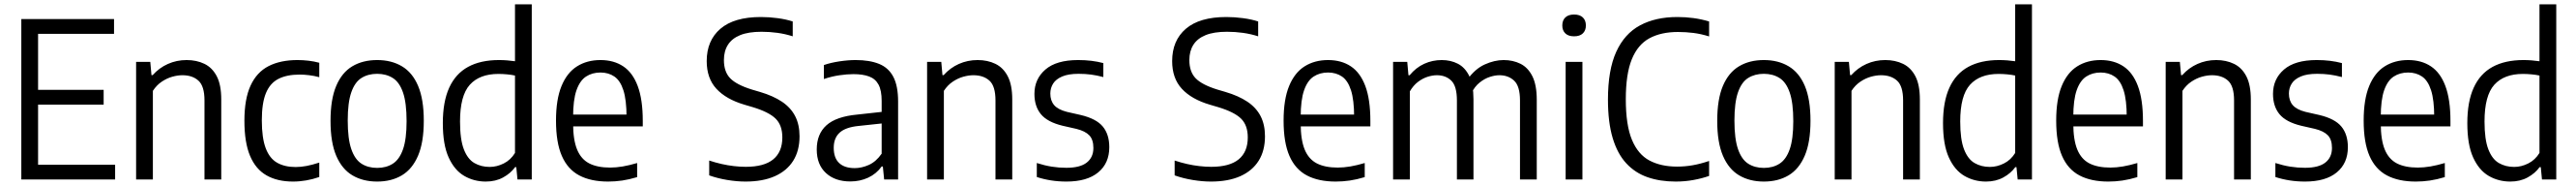

<svg xmlns="http://www.w3.org/2000/svg" viewBox="-20 -828 11903 858"><path d="M78.5 0V-740H507V-672H156V-68H512V0ZM133 -345.5V-413.5H459V-345.5Z M609 0V-542.5H674.5L680 -481.5H685.5Q715.5 -515 755.8 -533Q796 -551 842.5 -551Q888.5 -551 924.8 -533.5Q961 -516 981.8 -476.2Q1002.5 -436.5 1002.5 -369V0H925V-365Q925 -430.5 897.2 -455.8Q869.5 -481 823 -481Q801 -481 776 -474Q751 -467 727.5 -451.2Q704 -435.5 686.5 -409V0Z M1334 9.5Q1262 9.5 1211.8 -19Q1161.5 -47.5 1135.5 -109.2Q1109.5 -171 1109.5 -271Q1109.5 -371.5 1138 -433.2Q1166.5 -495 1221.2 -523Q1276 -551 1355 -551Q1380 -551 1405.8 -548Q1431.5 -545 1455.5 -538.5V-472Q1431.5 -478.5 1408 -481.2Q1384.5 -484 1365 -484Q1305.5 -484 1266.8 -464.2Q1228 -444.5 1209 -398.5Q1190 -352.5 1190 -273Q1190 -192 1207.8 -144.8Q1225.5 -97.5 1260.5 -77.5Q1295.5 -57.5 1346.5 -57.5Q1370.5 -57.5 1396.8 -62.5Q1423 -67.5 1455.5 -78V-11.5Q1425.5 -1 1395 4.2Q1364.5 9.5 1334 9.5Z M1723 9.5Q1657.5 9.5 1609 -19Q1560.5 -47.5 1534 -109.2Q1507.5 -171 1507.5 -270.5Q1507.5 -370 1533.8 -431.8Q1560 -493.5 1608.2 -522.2Q1656.5 -551 1723 -551Q1789 -551 1837.5 -522.2Q1886 -493.5 1912.2 -431.8Q1938.5 -370 1938.5 -271Q1938.5 -171.5 1912 -109.8Q1885.5 -48 1837.2 -19.2Q1789 9.5 1723 9.5ZM1723 -53.5Q1765 -53.5 1795.5 -73Q1826 -92.5 1842.5 -139.5Q1859 -186.5 1859 -269Q1859 -353.5 1842.5 -401.2Q1826 -449 1795.2 -468.2Q1764.5 -487.5 1723 -487.5Q1681.5 -487.5 1650.8 -468.5Q1620 -449.5 1603.5 -402.2Q1587 -355 1587 -272Q1587 -188 1603.5 -140.2Q1620 -92.5 1650.5 -73Q1681 -53.5 1723 -53.5Z M2225 9.5Q2170.5 9.5 2125.5 -16.5Q2080.5 -42.5 2053.5 -101.5Q2026.5 -160.5 2026.5 -260Q2026.5 -359 2056 -423.5Q2085.5 -488 2143.2 -519.5Q2201 -551 2286 -551Q2304.5 -551 2324 -549.5Q2343.5 -548 2360 -545.5V-808H2437.5V0H2371.5L2366 -57H2360.5Q2340 -28.5 2305.2 -9.5Q2270.5 9.5 2225 9.5ZM2243 -58Q2276 -58 2308 -74Q2340 -90 2360 -122.5V-479.5Q2344.5 -483 2323.5 -485Q2302.5 -487 2283.5 -487Q2196.5 -487 2151.2 -437Q2106 -387 2106 -267.5Q2106 -184 2123.8 -138.8Q2141.5 -93.5 2172.5 -75.8Q2203.5 -58 2243 -58Z M2790.5 9.5Q2710.5 9.5 2657 -18.8Q2603.5 -47 2576.5 -108.8Q2549.5 -170.5 2549.5 -271.5Q2549.5 -369.5 2575 -431.2Q2600.5 -493 2646.8 -522Q2693 -551 2755 -551Q2816.5 -551 2860.2 -522Q2904 -493 2927.2 -431Q2950.5 -369 2950.5 -270V-245H2597.5V-299.5H2891L2875.5 -288Q2875.5 -366.5 2861 -411.5Q2846.5 -456.5 2819.2 -475Q2792 -493.5 2755 -493.5Q2717 -493.5 2688.5 -475Q2660 -456.5 2644.2 -411.8Q2628.5 -367 2628.5 -288V-259.5Q2628.5 -183 2647 -138.2Q2665.5 -93.5 2703.2 -74.2Q2741 -55 2799.5 -55Q2827.5 -55 2858.2 -60.2Q2889 -65.5 2924.5 -76V-11Q2888 0 2855.5 4.8Q2823 9.5 2790.5 9.5Z M3425.5 9.5Q3385.5 9.5 3341.2 2.2Q3297 -5 3257.5 -19V-87.5Q3286 -78 3314.8 -71.5Q3343.5 -65 3371.8 -61.8Q3400 -58.5 3426.5 -58.5Q3511.5 -58.5 3553.5 -93Q3595.5 -127.5 3595.5 -194Q3595.5 -250.5 3564.2 -281Q3533 -311.5 3458 -334L3420.5 -345Q3335.5 -370 3290.8 -418.5Q3246 -467 3246 -546Q3246 -641 3309.2 -695.2Q3372.5 -749.5 3496.5 -749.5Q3535 -749.5 3574 -744.2Q3613 -739 3643.5 -729V-660.5Q3609 -671.5 3572.8 -676.5Q3536.5 -681.5 3499.5 -681.5Q3439 -681.5 3400.8 -666Q3362.5 -650.5 3344 -621.2Q3325.5 -592 3325.5 -551Q3325.5 -497 3354.5 -467Q3383.5 -437 3454.5 -415L3492 -404Q3553 -386 3593.8 -358.8Q3634.5 -331.5 3654.8 -292.2Q3675 -253 3675 -199.5Q3675 -133 3645.8 -86.5Q3616.5 -40 3560.8 -15.2Q3505 9.5 3425.5 9.5Z M3909.5 9Q3839 9 3796.8 -30Q3754.5 -69 3754.5 -138.5Q3754.5 -210 3799.5 -250.2Q3844.5 -290.5 3942 -299.5L4074.5 -314L4083.5 -261.5L3947.5 -247Q3887.5 -241 3860.2 -216Q3833 -191 3833 -146.5Q3833 -99.5 3858 -76Q3883 -52.5 3930 -52.5Q3962 -52.5 3995.2 -67.2Q4028.5 -82 4054.5 -119V-362.5Q4054.5 -411 4040 -437.8Q4025.5 -464.5 3996.5 -475.2Q3967.5 -486 3924 -486Q3895 -486 3859 -480.8Q3823 -475.5 3787.5 -463.5V-528Q3819.5 -539 3859.5 -545Q3899.5 -551 3934.5 -551Q3999 -551 4042.8 -533.2Q4086.5 -515.5 4108.5 -473.5Q4130.5 -431.5 4130.5 -359.5V0H4066L4060 -60H4054.5Q4030 -26 3992.2 -8.5Q3954.5 9 3909.5 9Z M4264.5 0V-542.5H4330L4335.5 -481.5H4341Q4371 -515 4411.2 -533Q4451.5 -551 4498 -551Q4544 -551 4580.2 -533.5Q4616.5 -516 4637.2 -476.2Q4658 -436.5 4658 -369V0H4580.5V-365Q4580.5 -430.5 4552.8 -455.8Q4525 -481 4478.5 -481Q4456.5 -481 4431.5 -474Q4406.5 -467 4383 -451.2Q4359.5 -435.5 4342 -409V0Z M4908.5 9.5Q4871.5 9.5 4837.5 4.2Q4803.5 -1 4771.5 -11.5V-76Q4807.5 -64.5 4840.8 -59.2Q4874 -54 4908 -54Q4971.5 -54 5002.2 -78Q5033 -102 5033 -145.5Q5033 -184 5014 -203.8Q4995 -223.5 4954.5 -233.5L4890.5 -248Q4820.5 -265 4790.5 -301.2Q4760.5 -337.5 4760.5 -395Q4760.5 -463.5 4811.2 -507.2Q4862 -551 4962.5 -551Q4995 -551 5023.8 -547.5Q5052.5 -544 5079 -537V-472.5Q5049 -480.5 5022 -484Q4995 -487.5 4964.5 -487.5Q4917.5 -487.5 4888.8 -475.2Q4860 -463 4847 -442.5Q4834 -422 4834 -396.5Q4834 -363.5 4851.8 -343Q4869.5 -322.5 4910.5 -312L4974.5 -297.5Q5046.5 -280.5 5076.5 -244.2Q5106.5 -208 5106.5 -149Q5106.5 -75 5055.2 -32.8Q5004 9.5 4908.5 9.5Z M5576.5 9.5Q5536.5 9.5 5492.2 2.2Q5448 -5 5408.5 -19V-87.5Q5437 -78 5465.8 -71.5Q5494.5 -65 5522.8 -61.8Q5551 -58.5 5577.5 -58.5Q5662.5 -58.5 5704.5 -93Q5746.5 -127.5 5746.5 -194Q5746.5 -250.5 5715.2 -281Q5684 -311.5 5609 -334L5571.5 -345Q5486.5 -370 5441.8 -418.5Q5397 -467 5397 -546Q5397 -641 5460.2 -695.2Q5523.5 -749.5 5647.5 -749.5Q5686 -749.5 5725 -744.2Q5764 -739 5794.5 -729V-660.5Q5760 -671.5 5723.8 -676.5Q5687.5 -681.5 5650.5 -681.5Q5590 -681.5 5551.8 -666Q5513.5 -650.5 5495 -621.2Q5476.5 -592 5476.5 -551Q5476.5 -497 5505.5 -467Q5534.5 -437 5605.5 -415L5643 -404Q5704 -386 5744.8 -358.8Q5785.5 -331.5 5805.8 -292.2Q5826 -253 5826 -199.5Q5826 -133 5796.8 -86.5Q5767.5 -40 5711.8 -15.2Q5656 9.5 5576.5 9.5Z M6153 9.5Q6073 9.5 6019.5 -18.8Q5966 -47 5939 -108.8Q5912 -170.5 5912 -271.5Q5912 -369.5 5937.5 -431.2Q5963 -493 6009.2 -522Q6055.5 -551 6117.5 -551Q6179 -551 6222.8 -522Q6266.5 -493 6289.8 -431Q6313 -369 6313 -270V-245H5960V-299.5H6253.5L6238 -288Q6238 -366.5 6223.5 -411.5Q6209 -456.5 6181.8 -475Q6154.5 -493.5 6117.5 -493.5Q6079.5 -493.5 6051 -475Q6022.5 -456.5 6006.8 -411.8Q5991 -367 5991 -288V-259.5Q5991 -183 6009.5 -138.2Q6028 -93.5 6065.8 -74.2Q6103.5 -55 6162 -55Q6190 -55 6220.8 -60.2Q6251.5 -65.5 6287 -76V-11Q6250.5 0 6218 4.8Q6185.5 9.5 6153 9.5Z M6418 0V-542.5H6483.5L6489 -481H6494.5Q6524 -516.5 6562 -533.8Q6600 -551 6643 -551Q6684.5 -551 6717.8 -533.8Q6751 -516.5 6770.2 -477Q6789.5 -437.5 6789.5 -370V0H6713V-364.5Q6713 -430.5 6687.2 -455.8Q6661.5 -481 6620.5 -481Q6600.5 -481 6577.5 -473.8Q6554.5 -466.5 6533 -450.2Q6511.5 -434 6495.5 -406.5V0ZM7004.5 0V-364.5Q7004.5 -430.5 6977.5 -455.8Q6950.5 -481 6909.5 -481Q6889 -481 6865 -473.2Q6841 -465.5 6818 -447.2Q6795 -429 6779 -396.5L6759.5 -458.5Q6796 -510 6841.2 -530.5Q6886.5 -551 6929 -551Q6972 -551 7006.8 -533.8Q7041.5 -516.5 7061.8 -476.2Q7082 -436 7082 -367.5V0Z M7215.5 0V-542.5H7293V0ZM7254.5 -660.5Q7228 -660.5 7214 -674Q7200 -687.5 7200 -710.5Q7200 -734 7214 -747.5Q7228 -761 7254.5 -761Q7281 -761 7295 -747.5Q7309 -734 7309 -710.5Q7309 -687.5 7295 -674Q7281 -660.5 7254.5 -660.5Z M7724 9.5Q7652 9.5 7594.2 -10.5Q7536.5 -30.5 7495.5 -74.8Q7454.5 -119 7432.8 -191.5Q7411 -264 7411 -368.5Q7411 -505 7449.2 -588.8Q7487.5 -672.5 7559.2 -711Q7631 -749.5 7732 -749.5Q7770 -749.5 7806.8 -744.5Q7843.5 -739.5 7878.5 -729V-660Q7841.5 -671.5 7806.5 -676Q7771.5 -680.5 7734.5 -680.5Q7656.5 -680.5 7602.8 -651.5Q7549 -622.5 7521.2 -554.5Q7493.5 -486.5 7493.5 -370.5Q7493.5 -251 7521.8 -183.2Q7550 -115.5 7603 -87.5Q7656 -59.5 7730.5 -59.5Q7767.5 -59.5 7803 -65.8Q7838.5 -72 7878.5 -85.5V-16.5Q7846 -5 7806.5 2.2Q7767 9.5 7724 9.5Z M8131.5 9.5Q8066 9.5 8017.5 -19Q7969 -47.5 7942.5 -109.2Q7916 -171 7916 -270.5Q7916 -370 7942.2 -431.8Q7968.5 -493.5 8016.8 -522.2Q8065 -551 8131.5 -551Q8197.5 -551 8246 -522.2Q8294.5 -493.5 8320.8 -431.8Q8347 -370 8347 -271Q8347 -171.5 8320.5 -109.8Q8294 -48 8245.8 -19.2Q8197.5 9.5 8131.5 9.5ZM8131.5 -53.5Q8173.5 -53.5 8204 -73Q8234.5 -92.5 8251 -139.5Q8267.5 -186.5 8267.5 -269Q8267.5 -353.5 8251 -401.2Q8234.5 -449 8203.8 -468.2Q8173 -487.5 8131.5 -487.5Q8090 -487.5 8059.2 -468.5Q8028.5 -449.5 8012 -402.2Q7995.5 -355 7995.5 -272Q7995.5 -188 8012 -140.2Q8028.5 -92.5 8059 -73Q8089.5 -53.5 8131.5 -53.5Z M8459 0V-542.5H8524.5L8530 -481.5H8535.5Q8565.5 -515 8605.8 -533Q8646 -551 8692.5 -551Q8738.5 -551 8774.8 -533.5Q8811 -516 8831.8 -476.2Q8852.5 -436.5 8852.5 -369V0H8775V-365Q8775 -430.5 8747.2 -455.8Q8719.5 -481 8673 -481Q8651 -481 8626 -474Q8601 -467 8577.5 -451.2Q8554 -435.5 8536.5 -409V0Z M9158 9.5Q9103.5 9.5 9058.5 -16.5Q9013.5 -42.5 8986.5 -101.5Q8959.5 -160.5 8959.5 -260Q8959.5 -359 8989 -423.5Q9018.5 -488 9076.2 -519.5Q9134 -551 9219 -551Q9237.5 -551 9257 -549.5Q9276.5 -548 9293 -545.5V-808H9370.5V0H9304.5L9299 -57H9293.5Q9273 -28.5 9238.2 -9.5Q9203.5 9.5 9158 9.5ZM9176 -58Q9209 -58 9241 -74Q9273 -90 9293 -122.5V-479.5Q9277.5 -483 9256.5 -485Q9235.5 -487 9216.5 -487Q9129.5 -487 9084.2 -437Q9039 -387 9039 -267.5Q9039 -184 9056.8 -138.8Q9074.5 -93.5 9105.5 -75.8Q9136.5 -58 9176 -58Z M9723.5 9.5Q9643.5 9.5 9590 -18.8Q9536.5 -47 9509.5 -108.8Q9482.5 -170.5 9482.5 -271.5Q9482.5 -369.5 9508 -431.2Q9533.5 -493 9579.8 -522Q9626 -551 9688 -551Q9749.5 -551 9793.2 -522Q9837 -493 9860.2 -431Q9883.5 -369 9883.5 -270V-245H9530.5V-299.5H9824L9808.5 -288Q9808.5 -366.5 9794 -411.5Q9779.5 -456.5 9752.2 -475Q9725 -493.5 9688 -493.5Q9650 -493.5 9621.5 -475Q9593 -456.5 9577.2 -411.8Q9561.5 -367 9561.5 -288V-259.5Q9561.5 -183 9580 -138.2Q9598.5 -93.5 9636.2 -74.2Q9674 -55 9732.5 -55Q9760.5 -55 9791.2 -60.2Q9822 -65.5 9857.5 -76V-11Q9821 0 9788.5 4.8Q9756 9.5 9723.5 9.5Z M9988.5 0V-542.5H10054L10059.5 -481.5H10065Q10095 -515 10135.2 -533Q10175.5 -551 10222 -551Q10268 -551 10304.2 -533.5Q10340.5 -516 10361.2 -476.2Q10382 -436.5 10382 -369V0H10304.5V-365Q10304.5 -430.5 10276.8 -455.8Q10249 -481 10202.5 -481Q10180.5 -481 10155.5 -474Q10130.5 -467 10107 -451.2Q10083.5 -435.5 10066 -409V0Z M10632.5 9.5Q10595.5 9.5 10561.5 4.2Q10527.5 -1 10495.5 -11.5V-76Q10531.5 -64.5 10564.8 -59.2Q10598 -54 10632 -54Q10695.5 -54 10726.2 -78Q10757 -102 10757 -145.5Q10757 -184 10738 -203.8Q10719 -223.5 10678.5 -233.5L10614.5 -248Q10544.5 -265 10514.5 -301.2Q10484.5 -337.5 10484.5 -395Q10484.5 -463.5 10535.2 -507.2Q10586 -551 10686.5 -551Q10719 -551 10747.8 -547.5Q10776.5 -544 10803 -537V-472.5Q10773 -480.5 10746 -484Q10719 -487.5 10688.5 -487.5Q10641.5 -487.5 10612.8 -475.2Q10584 -463 10571 -442.5Q10558 -422 10558 -396.5Q10558 -363.5 10575.8 -343Q10593.5 -322.5 10634.5 -312L10698.5 -297.5Q10770.5 -280.5 10800.5 -244.2Q10830.5 -208 10830.5 -149Q10830.5 -75 10779.2 -32.8Q10728 9.5 10632.5 9.5Z M11144.5 9.5Q11064.5 9.5 11011 -18.8Q10957.5 -47 10930.5 -108.8Q10903.5 -170.5 10903.5 -271.5Q10903.5 -369.5 10929 -431.2Q10954.5 -493 11000.8 -522Q11047 -551 11109 -551Q11170.5 -551 11214.2 -522Q11258 -493 11281.2 -431Q11304.5 -369 11304.5 -270V-245H10951.5V-299.5H11245L11229.5 -288Q11229.5 -366.5 11215 -411.5Q11200.5 -456.5 11173.2 -475Q11146 -493.5 11109 -493.5Q11071 -493.5 11042.5 -475Q11014 -456.5 10998.2 -411.8Q10982.5 -367 10982.5 -288V-259.5Q10982.5 -183 11001 -138.2Q11019.5 -93.5 11057.2 -74.2Q11095 -55 11153.5 -55Q11181.5 -55 11212.2 -60.2Q11243 -65.5 11278.5 -76V-11Q11242 0 11209.5 4.8Q11177 9.5 11144.5 9.5Z M11581 9.5Q11526.5 9.5 11481.5 -16.5Q11436.5 -42.5 11409.5 -101.5Q11382.5 -160.5 11382.5 -260Q11382.5 -359 11412 -423.5Q11441.5 -488 11499.2 -519.5Q11557 -551 11642 -551Q11660.5 -551 11680 -549.5Q11699.5 -548 11716 -545.5V-808H11793.5V0H11727.5L11722 -57H11716.5Q11696 -28.5 11661.2 -9.5Q11626.5 9.5 11581 9.5ZM11599 -58Q11632 -58 11664 -74Q11696 -90 11716 -122.5V-479.5Q11700.5 -483 11679.5 -485Q11658.5 -487 11639.5 -487Q11552.5 -487 11507.2 -437Q11462 -387 11462 -267.5Q11462 -184 11479.8 -138.8Q11497.5 -93.5 11528.5 -75.8Q11559.5 -58 11599 -58Z"/></svg>

Font: Encode Sans SemiCondensed
Style: Regular
Weight: 400
Width: 4
Designer: Multiple Designers
Foundry: Impallari Type
Version: Version 3.002